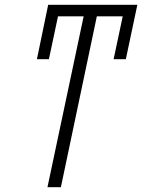

<svg xmlns="http://www.w3.org/2000/svg" viewBox="-20 -781 593 801"><path d="M178 0 329 -713H222L184 -534H134L181 -761H553L505 -534H454L492 -713H384L234 0Z"/></svg>

Font: Noto Sans SemiCondensed Light
Style: Italic
Weight: 300
Width: 4
Italic angle: -12°
Designer: Monotype Design Team
Foundry: Monotype Imaging Inc.
Version: Version 2.013; ttfautohint (v1.8.4.7-5d5b)